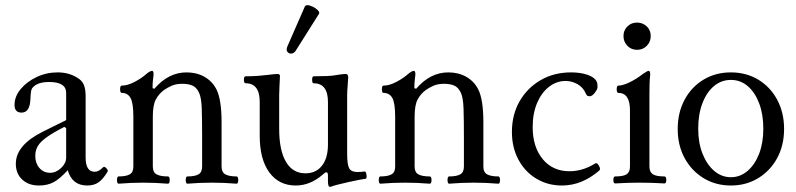

<svg xmlns="http://www.w3.org/2000/svg" viewBox="-20 -704 3068 740"><path d="M130 11Q90 11 65.5 -12Q41 -35 41 -73Q41 -145 146 -197L235 -241V-346Q235 -388 169 -388Q122 -388 104 -364Q101 -360 99.5 -350.5Q98 -341 97 -318Q94 -270 63 -270Q36 -270 36 -300Q36 -332 59.5 -360.5Q83 -389 121 -407Q159 -425 202 -425Q245 -425 277 -405Q295 -395 302.5 -378.5Q310 -362 310 -333V-97Q310 -42 345 -42Q361 -42 377 -59Q382 -64 389.5 -56Q397 -48 395 -43Q377 -13 359.5 -1Q342 11 316 11Q258 11 241 -48Q211 -15 187 -2Q163 11 130 11ZM173 -38Q196 -38 215.5 -56.5Q235 -75 235 -97V-210L228 -215Q185 -193 160.5 -175.5Q136 -158 126 -141.5Q116 -125 116 -103Q116 -75 132 -56.5Q148 -38 173 -38Z M437 4Q433 4 431.5 -3Q430 -10 431.5 -17Q433 -24 437 -24Q466 -24 480 -32Q494 -40 494 -62V-254Q494 -307 483 -326.5Q472 -346 449 -346Q445 -346 443.5 -353Q442 -360 443.5 -367Q445 -374 449 -374Q472 -374 500 -389Q528 -404 544 -419Q559 -431 566 -431Q572 -431 572 -417Q571 -406 569.5 -395Q568 -384 568 -364L575 -362Q629 -425 699 -425Q738 -425 768 -408Q798 -391 814 -360Q834 -321 834 -232V-62Q834 -40 848.5 -32Q863 -24 892 -24Q896 -24 897.5 -17Q899 -10 897.5 -3Q896 4 892 4Q868 2 844 1Q820 0 797 0Q773 0 749 1Q725 2 702 4Q698 4 696.5 -3Q695 -10 696.5 -17Q698 -24 702 -24Q731 -24 745 -32Q759 -40 759 -62V-173Q759 -247 757.5 -287.5Q756 -328 747 -347Q737 -368 721 -374.5Q705 -381 683 -381Q658 -381 641.5 -373.5Q625 -366 612 -357Q592 -342 580.5 -320.5Q569 -299 569 -254V-62Q569 -40 583.5 -32Q598 -24 627 -24Q632 -24 633.5 -17Q635 -10 633.5 -3Q632 4 627 4Q603 2 579 1Q555 0 532 0Q508 0 484.5 1Q461 2 437 4Z M1251 16Q1244 16 1244 -6V-28Q1244 -40 1238 -40Q1233 -40 1225 -32Q1176 11 1120 11Q1055 11 1018 -39.5Q981 -90 981 -181V-311Q981 -383 927 -383Q920 -383 920 -396.5Q920 -410 927 -410Q953 -410 973 -411.5Q993 -413 1009 -415Q1025 -417 1035 -418Q1045 -419 1049 -419Q1059 -419 1059 -411Q1058 -386 1057 -368.5Q1056 -351 1056 -338V-207Q1056 -125 1082 -80.5Q1108 -36 1157 -36Q1198 -36 1221 -65.5Q1244 -95 1244 -147V-311Q1244 -383 1189 -383Q1183 -383 1183 -396.5Q1183 -410 1189 -410Q1219 -410 1241.5 -411Q1264 -412 1278 -415Q1303 -419 1312 -419Q1322 -419 1322 -406Q1321 -384 1319.5 -367.5Q1318 -351 1318 -338V-111Q1318 -69 1326 -55Q1334 -41 1358 -41Q1365 -41 1371 -41.5Q1377 -42 1384 -43Q1389 -44 1391 -37Q1393 -30 1393 -23Q1393 -16 1389 -15Q1382 -14 1365 -11Q1348 -8 1322 -2Q1296 4 1282 7.5Q1268 11 1257 15Q1255 16 1251 16ZM1120 -509Q1113 -498 1103 -497.5Q1093 -497 1087.5 -504.5Q1082 -512 1088 -526L1155 -679Q1158 -684 1165 -684Q1174 -684 1186 -678Q1198 -672 1205.5 -664Q1213 -656 1209 -650Z M1446 4Q1442 4 1440.5 -3Q1439 -10 1440.5 -17Q1442 -24 1446 -24Q1475 -24 1489 -32Q1503 -40 1503 -62V-254Q1503 -307 1492 -326.5Q1481 -346 1458 -346Q1454 -346 1452.5 -353Q1451 -360 1452.5 -367Q1454 -374 1458 -374Q1481 -374 1509 -389Q1537 -404 1553 -419Q1568 -431 1575 -431Q1581 -431 1581 -417Q1580 -406 1578.5 -395Q1577 -384 1577 -364L1584 -362Q1638 -425 1708 -425Q1747 -425 1777 -408Q1807 -391 1823 -360Q1843 -321 1843 -232V-62Q1843 -40 1857.5 -32Q1872 -24 1901 -24Q1905 -24 1906.5 -17Q1908 -10 1906.5 -3Q1905 4 1901 4Q1877 2 1853 1Q1829 0 1806 0Q1782 0 1758 1Q1734 2 1711 4Q1707 4 1705.5 -3Q1704 -10 1705.5 -17Q1707 -24 1711 -24Q1740 -24 1754 -32Q1768 -40 1768 -62V-173Q1768 -247 1766.5 -287.5Q1765 -328 1756 -347Q1746 -368 1730 -374.5Q1714 -381 1692 -381Q1667 -381 1650.5 -373.5Q1634 -366 1621 -357Q1601 -342 1589.5 -320.5Q1578 -299 1578 -254V-62Q1578 -40 1592.5 -32Q1607 -24 1636 -24Q1641 -24 1642.5 -17Q1644 -10 1642.5 -3Q1641 4 1636 4Q1612 2 1588 1Q1564 0 1541 0Q1517 0 1493.5 1Q1470 2 1446 4Z M2146 11Q2091 11 2047 -15.5Q2003 -42 1978 -89Q1953 -136 1953 -195Q1953 -262 1982.5 -313.5Q2012 -365 2063.5 -395Q2115 -425 2181 -425Q2218 -425 2245 -415.5Q2272 -406 2280 -389Q2283 -383 2283 -369Q2283 -360 2272.5 -346.5Q2262 -333 2253 -333Q2249 -333 2245 -334.5Q2241 -336 2238 -343Q2228 -367 2206 -379.5Q2184 -392 2160 -392Q2125 -392 2096 -369.5Q2067 -347 2050 -307Q2033 -267 2033 -214Q2033 -138 2071.5 -91Q2110 -44 2175 -44Q2199 -44 2223.5 -51Q2248 -58 2274 -74Q2279 -77 2284 -71.5Q2289 -66 2291.5 -58.5Q2294 -51 2290 -47Q2223 11 2146 11Z M2435 -512Q2413 -512 2398 -527.5Q2383 -543 2383 -565Q2383 -587 2398 -602Q2413 -617 2435 -617Q2457 -617 2472.5 -602.5Q2488 -588 2488 -565Q2488 -543 2473 -527.5Q2458 -512 2435 -512ZM2351 3Q2344 3 2344 -10.5Q2344 -24 2351 -24Q2383 -24 2395.5 -32.5Q2408 -41 2408 -62V-279Q2408 -346 2363 -346Q2359 -346 2357.5 -353Q2356 -360 2357.5 -367Q2359 -374 2363 -374Q2380 -374 2406 -386.5Q2432 -399 2458 -419Q2475 -431 2480 -431Q2486 -431 2486 -417Q2484 -399 2483.5 -380Q2483 -361 2483 -342V-62Q2483 -41 2496 -32.5Q2509 -24 2541 -24Q2548 -24 2548 -10.5Q2548 3 2541 3Q2493 0 2446 0Q2399 0 2351 3Z M2797 11Q2738 11 2691.5 -17.5Q2645 -46 2618.5 -95Q2592 -144 2592 -207Q2592 -270 2618.5 -319.5Q2645 -369 2691.5 -397Q2738 -425 2797 -425Q2856 -425 2902.5 -397Q2949 -369 2975.5 -319.5Q3002 -270 3002 -207Q3002 -144 2975.5 -95Q2949 -46 2902.5 -17.5Q2856 11 2797 11ZM2797 -21Q2833 -21 2861.5 -45.5Q2890 -70 2906 -112Q2922 -154 2922 -208Q2922 -263 2906 -305.5Q2890 -348 2862 -372Q2834 -396 2797 -396Q2760 -396 2731.5 -372Q2703 -348 2687 -305.5Q2671 -263 2671 -208Q2671 -154 2687.5 -112Q2704 -70 2732.5 -45.5Q2761 -21 2797 -21Z"/></svg>

Font: Junicode
Style: Regular
Weight: 400
Designer: Peter S. Baker
Version: Version 2.100; ttfautohint (v1.8.4)